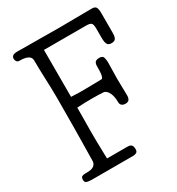

<svg xmlns="http://www.w3.org/2000/svg" viewBox="-193 -942 980 1063"><g transform="rotate(-30 297.5 -410.5)"><path d="M137 -92Q139 -192 140 -290.5Q141 -389 141 -489Q141 -523 140 -552.5Q139 -582 138 -610.5Q137 -639 136 -668Q135 -697 135 -732Q135 -771 63 -771Q51 -771 46 -779.5Q41 -788 41 -796Q41 -807 49 -814Q57 -821 79 -821Q143 -821 211.5 -820Q280 -819 344 -819Q397 -819 449 -820Q501 -821 554 -821Q575 -821 581.5 -810Q588 -799 588 -773V-647Q588 -622 581 -611Q574 -600 554 -600Q533 -600 527 -614.5Q521 -629 521 -647V-714Q521 -742 511.5 -748.5Q502 -755 482 -755H211V-455Q240 -453 260 -453Q280 -453 308 -453Q320 -453 335.5 -453.5Q351 -454 365.5 -454Q380 -454 391.5 -454.5Q403 -455 406 -455Q411 -455 414 -463.5Q417 -472 418.5 -482.5Q420 -493 420 -503Q420 -513 420 -517Q420 -527 420.5 -535.5Q421 -544 424 -550.5Q427 -557 434 -560.5Q441 -564 454 -564Q476 -564 480 -548.5Q484 -533 484 -517Q484 -492 483 -466Q482 -440 482 -415Q482 -390 483 -361.5Q484 -333 484 -309Q484 -288 476.5 -279.5Q469 -271 454 -271Q440 -271 431 -278Q422 -285 422 -299Q422 -324 417.5 -340.5Q413 -357 406 -367.5Q399 -378 391.5 -382.5Q384 -387 378 -387Q361 -388 344.5 -388.5Q328 -389 311 -389Q282 -389 261 -388.5Q240 -388 211 -386Q211 -367 211 -343.5Q211 -320 210.5 -295.5Q210 -271 210 -247.5Q210 -224 210 -205Q210 -188 210.5 -165Q211 -142 211.5 -120Q212 -98 212.5 -81Q213 -64 213 -60H340Q346 -60 352 -59.5Q358 -59 363.5 -56Q369 -53 372.5 -46Q376 -39 376 -26Q376 -10 366.5 -5Q357 0 346 0H81Q68 0 53 -3Q38 -6 38 -23Q38 -39 45.5 -43.5Q53 -48 66 -48Q80 -48 93 -49Q106 -50 115.5 -54.5Q125 -59 131 -68Q137 -77 137 -92Z"/></g></svg>

Font: Life Savers
Style: Bold
Weight: 700
Designer: Pablo Impallari, Rodrigo Fuenzalida, Brenda Gallo
Foundry: Pablo Impallari, Rodrigo Fuenzalida, Brenda Gallo
Version: Version 3.001; ttfautohint (v0.95) -l 8 -r 50 -G 200 -x 14 -